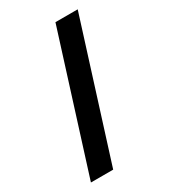

<svg xmlns="http://www.w3.org/2000/svg" viewBox="-210 -969 939 1068"><g transform="rotate(-30 259.0 -435.5)"><path d="M193 0H50L325 -871H468Z"/></g></svg>

Font: Covid19
Style: Regular
Weight: 400
Designer: Peter Wiegel
Foundry: (c) CAT - Ing. Peter Wiegel.  for Rudolf Maass + Partner GmbH
Version: Version 001.000